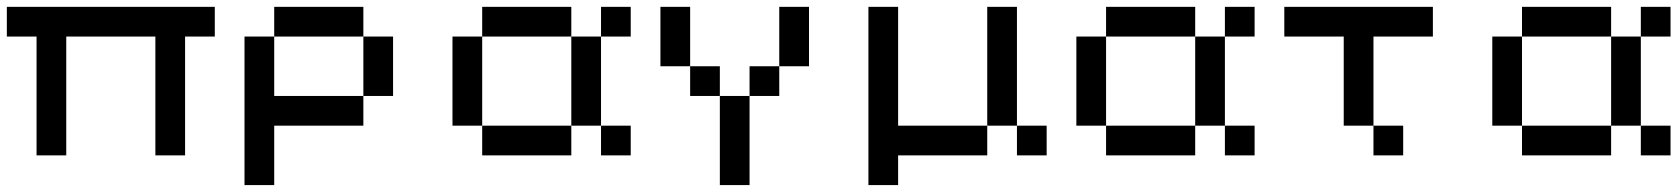

<svg xmlns="http://www.w3.org/2000/svg" viewBox="-20 -454 4901 561"><path d="M86.8 0V-347.2H0V-434H607.6V-347.2H520.8V0H434V-347.2H173.6V0Z M1041.7 -173.6V-86.8H781.2V86.8H694.4V-347.2H781.2V-173.6ZM781.2 -347.2V-434H1041.7V-347.2ZM1041.7 -347.2H1128.5V-173.6H1041.7Z M1388.9 -86.8H1302.1V-347.2H1388.9ZM1736.1 -86.8H1822.9V0H1736.1ZM1736.1 -347.2V-434H1822.9V-347.2ZM1649.3 -347.2H1388.9V-434H1649.3ZM1649.3 -347.2H1736.1V-86.8H1649.3ZM1388.9 -86.8H1649.3V0H1388.9Z M2083.3 -173.6H1996.5V-260.4H2083.3ZM2170.1 -260.4H2256.9V-173.6H2170.1ZM2256.9 -260.4V-434H2343.8V-260.4ZM1996.5 -260.4H1909.7V-434H1996.5ZM2083.3 -173.6H2170.1V86.8H2083.3Z M2951.4 -86.8H2864.6V-434H2951.4ZM2951.4 -86.8H3038.2V0H2951.4ZM2517.4 86.8V-434H2604.2V-86.8H2864.6V0H2604.2V86.8Z M3211.8 -86.8H3125V-347.2H3211.8ZM3559 -86.8H3645.8V0H3559ZM3559 -347.2V-434H3645.8V-347.2ZM3472.2 -347.2H3211.8V-434H3472.2ZM3472.2 -347.2H3559V-86.8H3472.2ZM3211.8 -86.8H3472.2V0H3211.8Z M3993.1 -86.8H3906.2V-347.2H3732.6V-434H4166.7V-347.2H3993.1ZM3993.1 -86.8H4079.9V0H3993.1Z M4427.1 -86.8H4340.3V-347.2H4427.1ZM4774.3 -86.8H4861.1V0H4774.3ZM4774.3 -347.2V-434H4861.1V-347.2ZM4687.5 -347.2H4427.1V-434H4687.5ZM4687.5 -347.2H4774.3V-86.8H4687.5ZM4427.1 -86.8H4687.5V0H4427.1Z"/></svg>

Font: 8-bit Operator+ 8
Style: Regular
Weight: 400
Designer: GrandChaos9000
Version: Version 1.3.0 - August 1, 2014